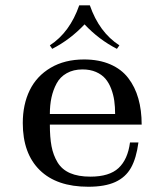

<svg xmlns="http://www.w3.org/2000/svg" viewBox="-20 -692 606 724"><path d="M318.8 -671.9Q354 -570.3 430.2 -521L420.9 -507.8Q353 -542.5 298.8 -600.1Q244.6 -542.5 176.8 -507.8L168 -521Q243.2 -569.8 278.8 -671.9ZM168 -262.2H414.1Q414.1 -289.1 410.9 -312Q407.7 -335 399.2 -357.4Q390.6 -379.9 377.2 -395.5Q363.8 -411.1 341.8 -420.7Q319.8 -430.2 291 -430.2Q256.8 -430.2 231.7 -416Q206.5 -401.9 193.4 -377.2Q180.2 -352.5 174.1 -324.2Q168 -295.9 168 -262.2ZM65.9 -228Q65.9 -297.9 92 -351.6Q118.2 -405.3 171.1 -436.5Q224.1 -467.8 296.9 -467.8Q353 -467.8 395.5 -449.5Q438 -431.2 463.6 -397.7Q489.3 -364.3 501.7 -320.3Q514.2 -276.4 514.2 -222.2H168Q168 -174.3 174.3 -140.6Q180.7 -106.9 197 -79.8Q213.4 -52.7 244.1 -39.3Q274.9 -25.9 320.8 -25.9Q392.1 -25.9 427 -58.3Q461.9 -90.8 470.2 -154.8H502Q494.1 -95.2 473.9 -59.3Q453.6 -23.4 414.6 -5.6Q375.5 12.2 313 12.2Q193.8 12.2 129.9 -50.5Q65.9 -113.3 65.9 -228Z"/></svg>

Font: New Heterodox Mono
Style: Book
Weight: 400
Designer: Hao Chi Kiang <hello@hckiang.com>, Alexey Kryukov <alexios@thessalonica.org.ru>
Version: Version 0.0.3